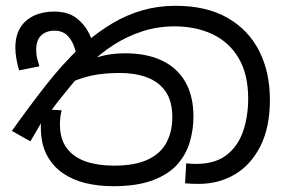

<svg xmlns="http://www.w3.org/2000/svg" viewBox="-20 -632 988 663"><path d="M370 11Q321 11 276.5 0.5Q232 -10 197 -34Q162 -58 141.5 -97Q121 -136 121 -193Q121 -204 122.5 -220.5Q124 -237 130 -255L193 -251Q190 -241 188.5 -228.5Q187 -216 187 -202Q187 -152 210.5 -120.5Q234 -89 276 -74.5Q318 -60 373 -60Q446 -60 490.5 -81Q535 -102 555 -140Q575 -178 575 -227Q575 -283 551.5 -316.5Q528 -350 487 -365Q446 -380 395 -380Q336 -380 294 -370.5Q252 -361 202 -338L289 -424Q302 -430 320 -435.5Q338 -441 361 -444.5Q384 -448 412 -448Q486 -448 539 -423Q592 -398 620 -349Q648 -300 648 -229Q648 -185 635.5 -142Q623 -99 592.5 -64.5Q562 -30 507.5 -9.5Q453 11 370 11ZM666 3Q653 3 641.5 2.5Q630 2 619 1L623 -68Q629 -67 640 -66.5Q651 -66 657 -66Q722 -66 761.5 -96Q801 -126 819 -177.5Q837 -229 837 -292Q837 -375 804.5 -430.5Q772 -486 714.5 -513.5Q657 -541 582 -541Q524 -541 470.5 -523.5Q417 -506 370 -475.5Q323 -445 284 -405L271 -391Q245 -361 223 -334.5Q201 -308 181.5 -283Q162 -258 142 -230L130 -221L85 -144L21 -180Q80 -263 137.5 -336.5Q195 -410 256 -468L274 -483Q320 -523 369 -552Q418 -581 472 -596.5Q526 -612 586 -612Q692 -612 764.5 -571Q837 -530 874.5 -457Q912 -384 912 -287Q912 -192 879 -127Q846 -62 790.5 -29.5Q735 3 666 3ZM167 -592Q216 -592 246 -568Q276 -544 291.5 -508Q307 -472 310 -434L252 -398Q248 -432 239.5 -461Q231 -490 214 -508Q197 -526 168 -526Q140 -526 122.5 -510Q105 -494 105 -459Q105 -443 108.5 -429.5Q112 -416 116 -403L46 -389Q40 -409 36.5 -429.5Q33 -450 33 -467Q33 -508 49.5 -535.5Q66 -563 96.5 -577.5Q127 -592 167 -592Z"/></svg>

Font: usinhala05
Style: Book
Weight: 400
Designer: Jelle Bosma - Monotype Design Team
Foundry: Monotype Imaging Inc.
Version: Version 2.003